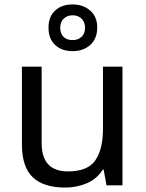

<svg xmlns="http://www.w3.org/2000/svg" viewBox="-20 -837 658 867"><path d="M533 -536V0H461L448 -71H444Q418 -29 372 -9.5Q326 10 274 10Q177 10 128 -36.5Q79 -83 79 -185V-536H168V-191Q168 -63 287 -63Q376 -63 410.5 -113Q445 -163 445 -257V-536ZM308 -606Q259 -606 229 -634Q199 -662 199 -712Q199 -762 229 -789.5Q259 -817 308 -817Q355 -817 387 -789.5Q419 -762 419 -713Q419 -662 387.5 -634Q356 -606 308 -606ZM308 -656Q333 -656 348.5 -671Q364 -686 364 -712Q364 -738 348 -753Q332 -768 308 -768Q284 -768 268 -753Q252 -738 252 -712Q252 -686 266.5 -671Q281 -656 308 -656Z"/></svg>

Font: Noto Sans Old South Arabian
Style: Regular
Weight: 400
Designer: Monotype Design Team
Foundry: Monotype Imaging Inc.
Version: Version 2.001; ttfautohint (v1.8.4.7-5d5b)